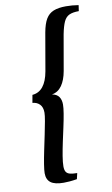

<svg xmlns="http://www.w3.org/2000/svg" viewBox="-106 -847 641 1094"><g transform="rotate(-10 215.0 -300.0)"><path d="M171 194Q120 194 96.5 176.5Q73 159 73 122Q73 105 78.5 70.5Q84 36 93 -7Q102 -50 111 -93Q120 -136 126 -169.5Q132 -203 132 -219Q132 -250 116 -266.5Q100 -283 74 -285L82 -330Q120 -333 144 -363Q168 -393 178 -449L216 -668Q225 -717 241 -744Q257 -771 285 -782.5Q313 -794 357 -794Q375 -794 393.5 -792.5Q412 -791 430 -788L425 -754Q390 -754 369.5 -744.5Q349 -735 337.5 -710Q326 -685 317 -639L281 -433Q272 -382 250 -350.5Q228 -319 192 -313Q220 -308 232 -290.5Q244 -273 244 -246Q244 -227 238.5 -193.5Q233 -160 224 -119Q215 -78 206 -36Q197 6 191 42.5Q185 79 185 102Q185 123 192 134Q199 145 215 149Q231 153 256 153L248 187Q224 191 205 192.5Q186 194 171 194Z"/></g></svg>

Font: Sansita Swashed Light
Style: Regular
Weight: 400
Version: Version 1.003